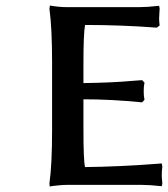

<svg xmlns="http://www.w3.org/2000/svg" viewBox="-20 -674 612 700"><path d="M284.2 -202.1Q284.2 -88.9 290 -64.9Q348.6 -65.4 418.5 -68.6Q488.3 -71.8 529.3 -75.2L569.8 -78.1L571.8 -66.9Q569.8 -51.3 569.8 -35.2Q569.8 -24.9 570.8 -18.1Q570.8 -16.6 571.3 -12Q571.8 -7.3 571.8 -4.9L569.8 4.9Q524.9 0 496.1 0H227.1Q212.4 0 195.8 1.5Q179.2 2.9 169.9 4.4L161.1 5.9L160.2 -5.9Q169.9 -72.3 169.9 -202.1V-445.8Q169.9 -571.8 160.2 -642.1L162.1 -653.8Q194.8 -647.9 227.1 -647.9H485.8Q515.1 -647.9 560.1 -652.8L562 -643.1Q560.1 -614.7 560.1 -606Q560.1 -596.7 562 -581.1L551.8 -573.2Q421.4 -583 290 -583Q284.2 -547.4 284.2 -445.8V-371.1Q390.6 -372.6 459 -378.9Q463.9 -379.4 478.8 -380.4Q493.7 -381.3 498 -381.8L506.8 -373Q503.9 -359.9 503.9 -341.8Q503.9 -323.2 506.8 -310.1L498 -300.8Q386.7 -312 284.2 -312Z"/></svg>

Font: Linear Smooth
Style: Bold
Weight: 700
Designer: Philipp H. Poll, Flanker
Foundry: Philipp H. Poll, reworked by Flanker
Version: Version 1.061 | FøM Fix